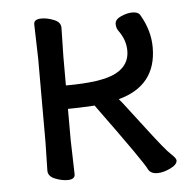

<svg xmlns="http://www.w3.org/2000/svg" viewBox="-43 -532 600 594"><g transform="rotate(-5 257.0 -235.0)"><path d="M422.9 19Q402.8 19 395 5.9Q387.2 -14.2 247.1 -206.1Q192.9 -203.1 164.1 -203.1V-106L167 0Q167 16.1 144 16.1Q125 16.1 104.5 7.6Q84 -1 84 -18.1L85.9 -106V-366.2L83 -473.1Q83 -488.8 106.9 -488.8Q125 -488.8 145.5 -480.5Q166 -472.2 166 -455.1L164.1 -366.2V-275.9Q274.9 -275.9 318.8 -298.3Q362.8 -320.8 362.8 -366.2Q362.8 -400.9 339.8 -431.2Q334 -439.9 334 -452.1Q334 -465.8 353 -474.4Q372.1 -482.9 388.2 -482.9Q406.2 -482.9 412.1 -473.1Q441.9 -422.9 441.9 -370.1Q441.9 -251 323.2 -219.2L321.8 -220.2Q323.2 -220.2 335.2 -205.1Q347.2 -189.9 400.1 -120.4Q453.1 -50.8 469 -36.4Q484.9 -22 484.9 -15.1Q484.9 -2 462.9 8.5Q440.9 19 422.9 19Z"/></g></svg>

Font: LXGW WenKai GB Screen
Style: Regular
Weight: 400
Designer: LXGW / Fontworks Inc.
Foundry: LXGW / Fontworks Inc.
Version: Version 1.321;February 19, 2024;FontCreator 14.0.0.2901 64-b